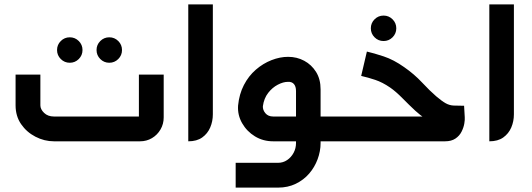

<svg xmlns="http://www.w3.org/2000/svg" viewBox="-20 -644 2423 875"><path d="M298 -358Q274 -358 257 -375Q240 -392 240 -416Q240 -440 257 -457Q274 -474 298 -474Q322 -474 339 -457Q356 -440 356 -416Q356 -392 339 -375Q322 -358 298 -358ZM478 -358Q454 -358 437 -375Q420 -392 420 -416Q420 -440 437 -457Q454 -474 478 -474Q502 -474 519 -457Q536 -440 536 -416Q536 -392 519 -375Q502 -358 478 -358Z M226 0Q182 0 141.5 -21Q101 -42 76 -78.5Q51 -115 51 -164V-304H164V-164Q164 -146 181 -129.5Q198 -113 226 -113H627Q623 -109 620 -106Q617 -103 613 -99V-304H726V-109Q726 -79 711.5 -54Q697 -29 672.5 -14.5Q648 0 618 0Z M838 0V-624H950V-123Q950 -91 938 -63Q926 -35 901.5 -17.5Q877 0 838 0Z M1384 0V-113H1538V0ZM1054 211V98H1247Q1270 98 1288.5 85.5Q1307 73 1318 52.5Q1329 32 1329 8V-229Q1329 -250 1319.5 -261Q1310 -272 1292 -271Q1271 -271 1246 -258Q1221 -245 1202 -220.5Q1183 -196 1178 -160Q1177 -143 1189.5 -128Q1202 -113 1225 -113H1372V0H1225Q1179 0 1142 -22.5Q1105 -45 1083.5 -82.5Q1062 -120 1065 -163Q1070 -215 1091.5 -256.5Q1113 -298 1146 -326.5Q1179 -355 1217.5 -370Q1256 -385 1293 -385Q1333 -385 1366.5 -367Q1400 -349 1420.5 -316Q1441 -283 1441 -237V8Q1441 45 1427.5 81.5Q1414 118 1389 147Q1364 176 1328 193.5Q1292 211 1247 211Z M1728 -457Q1704 -457 1687 -474Q1670 -491 1670 -515Q1670 -539 1687 -556Q1704 -573 1728 -573Q1752 -573 1769 -556Q1786 -539 1786 -515Q1786 -491 1769 -474Q1752 -457 1728 -457Z M1521 0V-113H1922Q1922 -111 1921 -108.5Q1920 -106 1920 -104Q1908 -110 1896 -119.5Q1884 -129 1873 -139Q1844 -166 1814 -196.5Q1784 -227 1758 -245Q1723 -269 1690 -280Q1657 -291 1626 -298L1652 -409Q1683 -402 1728.5 -387Q1774 -372 1822 -338Q1868 -306 1903.5 -268Q1939 -230 1968 -205Q1994 -183 2011 -173.5Q2028 -164 2046.5 -163Q2065 -162 2095 -162L2098 -110Q2099 -99 2096 -81Q2093 -63 2083.5 -44Q2074 -25 2055.5 -12.5Q2037 0 2008 0Z M2210 0V-624H2322V-123Q2322 -91 2310 -63Q2298 -35 2273.5 -17.5Q2249 0 2210 0Z"/></svg>

Font: Mada SemiBold
Style: Regular
Weight: 600
Designer: Khaled Hosny
Version: Version 1.5